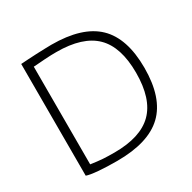

<svg xmlns="http://www.w3.org/2000/svg" viewBox="-166 -914 1088 1088"><g transform="rotate(-30 378.0 -369.5)"><path d="M299 9Q231 9 177 4.5Q123 0 102 -8V-739Q121 -740 148.5 -742Q176 -744 204.5 -745Q233 -746 259.5 -747Q286 -748 304 -748Q506 -748 601 -656.5Q696 -565 696 -371Q696 -175 600 -83Q504 9 299 9ZM309 -40Q480 -40 560.5 -120Q641 -200 641 -371Q641 -540 560.5 -619Q480 -698 308 -698Q293 -698 273.5 -697.5Q254 -697 233.5 -695.5Q213 -694 192.5 -692.5Q172 -691 156 -690V-51Q179 -48 198 -45.5Q217 -43 234.5 -42Q252 -41 270 -40.5Q288 -40 309 -40Z"/></g></svg>

Font: Encode Sans Wide
Style: ExtraLight
Weight: 200
Designer: Pablo Impallari, Andres Torresi
Foundry: Pablo Impallari, Andres Torresi
Version: Version 1.000; ttfautohint (v1.00) -l 8 -r 50 -G 200 -x 14 -